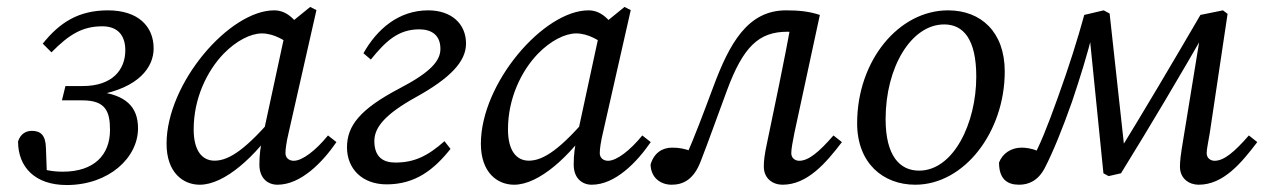

<svg xmlns="http://www.w3.org/2000/svg" viewBox="-20 -517 3628 551"><path d="M171.4 14C292.8 14 376.1 -64.6 376.1 -148.7C376.1 -210.9 340.8 -245.1 259.2 -254.1L258.1 -243.8C379.3 -264.8 420.9 -324.7 420.9 -378.1C420.9 -441.1 376.8 -487.3 289.7 -487.3C206.3 -487.3 151.9 -453.2 102.7 -391.8L127.7 -366.8C178.7 -418.6 216.9 -441.5 273.7 -441.5C317.6 -441.5 339.6 -415.7 339.6 -372.8C339.6 -315.9 301.5 -270.1 217.7 -270.1H167.8L157.7 -229H216.3C282.5 -229 295.7 -198.1 295.7 -144C295.7 -72.2 249.8 -24.3 160.4 -24.3C129.6 -24.3 100.4 -29.2 68.2 -45.1L114.8 -11L111.8 -92.8C110.8 -128.2 97.4 -141.5 71.3 -141.5C55 -141.5 38.9 -133.3 31.8 -111.2C31.8 -37.4 80.5 14 171.4 14Z M553.3 13.1C624.2 13.1 713 -66.5 782.7 -169.8L773.8 -192.1C687.1 -88.7 637.4 -55.9 595.7 -55.9C559.8 -55.9 535.8 -84.8 535.8 -145.8C535.8 -234.3 573.7 -312.9 621.7 -362.8C658.3 -400.4 699.8 -421.1 731.6 -421.1C766.4 -421.1 800.2 -400.3 825.1 -379.5L862 -405.1C835.9 -450.8 809.7 -487.3 766.8 -487.3C638.3 -487.3 458 -278.6 458 -104.5C458 -22 505.1 13.1 553.3 13.1ZM776.2 13.1C843.4 13.1 905.6 -51.1 945.5 -109.2L921.3 -128.3C886.4 -85.4 847.8 -55.6 823 -55.6C810 -55.6 799.2 -63.5 799.2 -77.5C799.2 -89.5 802.2 -110.3 808.1 -135.1L888.1 -488L870.2 -497.1L802.2 -441.8L734.4 -127.7C727.4 -94.8 724.4 -73.7 724.4 -44.8C724.4 -5.2 748.6 13.1 776.2 13.1Z M1089.6 12.1C1171.9 12.1 1225.4 -30 1272.9 -89.7L1255.6 -111.8C1206.7 -68.6 1168.3 -50.5 1114.5 -50.5C1079.3 -50.5 1054.3 -66.5 1054.3 -112.4C1054.3 -152.4 1087.1 -190.1 1172.9 -237.8C1272.4 -292.8 1317.4 -340.5 1317.4 -391.9C1317.4 -449 1275.3 -487.3 1208.8 -487.3C1123.3 -487.3 1061.3 -432.4 1023 -364.2L1044.2 -346.1C1086.2 -397.9 1122.3 -432.8 1183 -432.8C1217.1 -432.8 1243.9 -417.5 1243.9 -376.7C1243.9 -342.4 1215.8 -309.7 1126.2 -263.1C1011.8 -203.1 975.8 -155.2 975.8 -94.1C975.8 -32.9 1019.2 12.1 1089.6 12.1Z M1455.3 13.1C1526.2 13.1 1615 -66.5 1684.7 -169.8L1675.8 -192.1C1589.1 -88.7 1539.4 -55.9 1497.7 -55.9C1461.8 -55.9 1437.8 -84.8 1437.8 -145.8C1437.8 -234.3 1475.7 -312.9 1523.7 -362.8C1560.3 -400.4 1601.8 -421.1 1633.6 -421.1C1668.4 -421.1 1702.2 -400.3 1727.1 -379.5L1764 -405.1C1737.9 -450.8 1711.7 -487.3 1668.8 -487.3C1540.3 -487.3 1360 -278.6 1360 -104.5C1360 -22 1407.1 13.1 1455.3 13.1ZM1678.2 13.1C1745.4 13.1 1807.6 -51.1 1847.5 -109.2L1823.3 -128.3C1788.4 -85.4 1749.8 -55.6 1725 -55.6C1712 -55.6 1701.2 -63.5 1701.2 -77.5C1701.2 -89.5 1704.2 -110.3 1710.1 -135.1L1790.1 -488L1772.2 -497.1L1704.2 -441.8L1636.4 -127.7C1629.4 -94.8 1626.4 -73.7 1626.4 -44.8C1626.4 -5.2 1650.6 13.1 1678.2 13.1Z M1907.6 13.1C1939.8 13.1 1970.8 -1.1 1990.8 -54C2013.9 -113.1 2034 -170.7 2065.9 -256.6C2112.6 -383 2157.6 -425.9 2239.5 -425.9C2263.3 -425.9 2272.4 -423.9 2295.3 -418L2253 -467.2C2242 -403.4 2229.1 -338.6 2216.1 -274.9L2182.1 -111C2173.1 -70.4 2172 -53.1 2172 -38.8C2172 -4.3 2198.2 13.1 2225.7 13.1C2297 13.1 2350.2 -49.1 2396.1 -109.2L2371.9 -128.3C2330.1 -80.4 2300.4 -55.6 2273.6 -55.6C2261.7 -55.6 2250.8 -63.5 2250.8 -77.5C2250.8 -89.5 2254.7 -110.3 2259.7 -135.1L2332.8 -474.1C2302.4 -484.2 2273.3 -487.3 2235.8 -487.3C2125.5 -487.3 2073.4 -392.5 2026.6 -266.6C1996.6 -186.4 1975.6 -130.2 1948.6 -68.2L1971.5 -49L1985.2 -74.7L1967.1 -81.9C1946.1 -90.1 1930 -93.3 1908.7 -93.3C1879.5 -93.3 1856.2 -77 1847 -44.7C1848 -7.1 1875.4 13.1 1907.6 13.1Z M2606.6 13.1C2747.2 13.1 2863.4 -138.1 2863.4 -311.9C2863.4 -425.4 2795.1 -487.3 2700.7 -487.3C2559 -487.3 2439.8 -343 2439.8 -163.3C2439.8 -48.9 2514.1 13.1 2606.6 13.1ZM2617.6 -27.3C2562.1 -27.3 2521.5 -69.8 2521.5 -175.3C2521.5 -323.9 2595 -446.9 2689.6 -446.9C2744.1 -446.9 2781.7 -405.4 2781.7 -297.1C2781.7 -162.9 2716 -27.3 2617.6 -27.3Z M2904.6 13.1C2932 13.1 2959.1 1.7 2978.2 -34.8C3001.1 -78.7 3029.9 -149.3 3056.7 -225.8C3079.6 -293.6 3101.5 -364.3 3116.6 -426.3L3105.7 -425.3L3146.6 -19.7L3161.5 -11.6L3197 -19.7C3283.1 -158.8 3367.2 -301 3449.3 -444L3429 -443.1L3375.1 -113.1C3368.2 -72.4 3366.2 -53.3 3366.2 -38.8C3366.2 -4.4 3392.4 13.1 3419.9 13.1C3491 13.1 3542.3 -49.1 3588.1 -109.2L3564 -128.3C3522.2 -80.4 3492.5 -55.6 3465.7 -55.6C3453.8 -55.6 3442.9 -63.5 3442.9 -77.5C3442.9 -89.5 3447.8 -110.4 3451.8 -135.3L3502.9 -477.2L3489.7 -487.3L3425 -474.2C3344.4 -335.9 3263.7 -199.4 3181 -64.9L3208.1 -78.9L3164.4 -478.2L3147.4 -487.3L3091.6 -474.2C3072.4 -404 3047.4 -324.8 3016.4 -238.9C2983.7 -147.6 2964.7 -101.5 2941.8 -59.3L2948.8 -39.2L2983.1 -72.8L2957.2 -83.9C2939.2 -92 2921.1 -93.3 2911.6 -93.3C2882.4 -93.3 2857 -77.1 2847 -50.5C2847 -2.2 2871.4 13.1 2904.6 13.1Z"/></svg>

Font: Source Serif Variable
Style: Italic
Weight: 389
Italic angle: -12°
Designer: Frank Grießhammer
Foundry: Adobe Systems Incorporated
Version: Version 3.001;hotconv 1.0.111;makeotfexe 2.5.65597